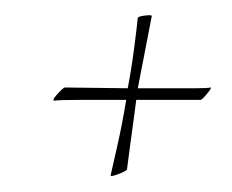

<svg xmlns="http://www.w3.org/2000/svg" viewBox="-20 -320 300 248"><path d="M123 -94Q125 -103 131.5 -131.5Q138 -160 143 -191Q112 -191 85.5 -191Q59 -191 50 -190Q50 -190 49.5 -190Q49 -190 49 -191Q49 -193 55.5 -200Q62 -207 64 -207L145 -206Q150 -232 153.5 -259.5Q157 -287 158 -297Q159 -299 168 -300Q177 -301 176 -299L158 -206H200Q217 -206 232.5 -206Q248 -206 252 -207Q254 -207 247.5 -199Q241 -191 239 -191H156Q156 -191 153.5 -172Q151 -153 148 -131.5Q145 -110 144 -101Q143 -99 132.5 -95Q122 -91 123 -94Z"/></svg>

Font: Explora
Style: Regular
Weight: 400
Designer: Robert E. Leuschke
Foundry: Robert E. Leuschke
Version: Version 1.010